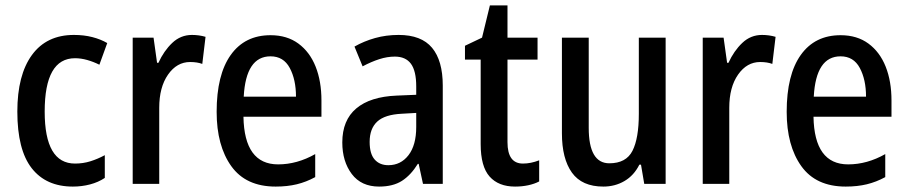

<svg xmlns="http://www.w3.org/2000/svg" viewBox="-20 -679 3353 709"><path d="M249 10Q150 10 97 -58Q44 -126 44 -267Q44 -402 98 -476Q152 -550 253 -550Q290 -550 321 -542Q352 -534 376 -520L347 -440Q325 -451 302 -457.5Q279 -464 257 -464Q145 -464 145 -267Q145 -75 257 -75Q287 -75 314 -83.5Q341 -92 367 -106V-22Q343 -6 312.5 2Q282 10 249 10Z M689 -550Q715 -550 739 -543L727 -443Q708 -450 682 -450Q633 -450 600.5 -403.5Q568 -357 568 -281V0H470V-540H547L560 -447H565Q585 -491 616 -520.5Q647 -550 689 -550Z M979 -549Q1040 -549 1082 -518Q1124 -487 1145.5 -433Q1167 -379 1167 -308V-248H879Q882 -72 1007 -72Q1077 -72 1144 -110V-25Q1111 -7 1076 1.5Q1041 10 998 10Q888 10 834 -65.5Q780 -141 780 -266Q780 -403 832 -476Q884 -549 979 -549ZM979 -471Q888 -471 880 -322H1073Q1073 -385 1050 -428Q1027 -471 979 -471Z M1452 -550Q1536 -550 1575.5 -502.5Q1615 -455 1615 -363V0H1542L1526 -74H1523Q1497 -32 1464 -11Q1431 10 1380 10Q1314 10 1279 -36.5Q1244 -83 1244 -153Q1244 -235 1295.5 -278.5Q1347 -322 1445 -326L1517 -329V-360Q1517 -417 1497.5 -443.5Q1478 -470 1438 -470Q1410 -470 1380.5 -460.5Q1351 -451 1319 -434L1289 -507Q1324 -527 1365 -538.5Q1406 -550 1452 -550ZM1464 -259Q1401 -256 1373 -230Q1345 -204 1345 -155Q1345 -111 1363.5 -90Q1382 -69 1414 -69Q1460 -69 1488.5 -106Q1517 -143 1517 -210V-262Z M1911 -75Q1940 -75 1971 -87V-9Q1954 0 1931 5Q1908 10 1882 10Q1821 10 1788 -27Q1755 -64 1755 -147V-459H1697V-510L1760 -540L1789 -659H1854V-540H1965V-459H1854V-154Q1854 -75 1911 -75Z M2438 -540V0H2359L2347 -71H2341Q2321 -31 2286 -10.5Q2251 10 2208 10Q2129 10 2092 -41.5Q2055 -93 2055 -187V-540H2154V-207Q2154 -76 2230 -76Q2292 -76 2315.5 -122Q2339 -168 2339 -259V-540Z M2794 -550Q2820 -550 2844 -543L2832 -443Q2813 -450 2787 -450Q2738 -450 2705.5 -403.5Q2673 -357 2673 -281V0H2575V-540H2652L2665 -447H2670Q2690 -491 2721 -520.5Q2752 -550 2794 -550Z M3084 -549Q3145 -549 3187 -518Q3229 -487 3250.5 -433Q3272 -379 3272 -308V-248H2984Q2987 -72 3112 -72Q3182 -72 3249 -110V-25Q3216 -7 3181 1.5Q3146 10 3103 10Q2993 10 2939 -65.5Q2885 -141 2885 -266Q2885 -403 2937 -476Q2989 -549 3084 -549ZM3084 -471Q2993 -471 2985 -322H3178Q3178 -385 3155 -428Q3132 -471 3084 -471Z"/></svg>

Font: Noto Sans Myanmar Condensed Medium
Style: Regular
Weight: 500
Width: 3
Designer: Monotype Design Team
Foundry: Monotype Imaging Inc.
Version: Version 2.107; ttfautohint (v1.8.4.7-5d5b)